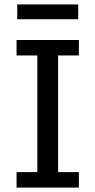

<svg xmlns="http://www.w3.org/2000/svg" viewBox="-20 -849 432 869"><path d="M55 0V-70H149V-598H55V-668H337V-598H243V-70H337V0ZM58 -762V-829H334V-762Z"/></svg>

Font: Atkinson Hyperlegible Next
Style: Regular
Weight: 400
Designer: Elliott Scott, Megan Eiswerth, Linus Boman, Theodore Petrosky, Letters from Sweden
Foundry: Applied Design Works, Letters from Sweden
Version: Version 2.001